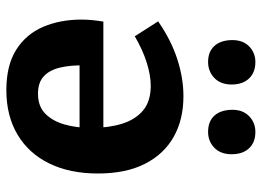

<svg xmlns="http://www.w3.org/2000/svg" viewBox="-130 -683 825 605"><g transform="rotate(90 282.5 -380.5)"><path d="M283.3 -546Q356.7 -546 411.2 -515.3Q465.7 -484.7 496.2 -424.7Q526.7 -364.7 526.7 -276.7Q526.7 -187.7 494.8 -122.8Q463 -58 403.8 -23Q344.7 12 264 12Q186.3 12 137.2 -18.8Q88 -49.7 64.8 -103.5Q41.7 -157.3 41.7 -224.3Q41.7 -240.7 43.3 -257.8Q45 -275 48 -293.7H413.7V-218.7H162.3L186 -235.3Q185 -190.3 193 -157Q201 -123.7 220.7 -105.7Q240.3 -87.7 275.3 -87.7Q314.7 -87.7 338 -110.5Q361.3 -133.3 372.2 -171.3Q383 -209.3 383 -255.3Q383 -310 370 -352.2Q357 -394.3 328.2 -418.7Q299.3 -443 250.3 -443Q217.3 -443 177.2 -430.3Q137 -417.7 94.3 -392.7L47.3 -466.3Q106 -507 166 -526.5Q226 -546 283.3 -546ZM395.7 -623.7Q362.7 -623.7 344.7 -643.3Q326.7 -663 326 -698Q325.3 -732.7 345.8 -752.7Q366.3 -772.7 395.7 -772.7Q428.7 -772.7 447.3 -752.7Q466 -732.7 466 -698Q466 -663 445.5 -643.3Q425 -623.7 395.7 -623.7ZM175.3 -623.7Q143 -623.7 125 -643.3Q107 -663 106.3 -698Q105.7 -732.7 125.8 -752.7Q146 -772.7 175.3 -772.7Q208.3 -772.7 227.3 -752.7Q246.3 -732.7 246.3 -698Q246.3 -663 225.5 -643.3Q204.7 -623.7 175.3 -623.7Z"/></g></svg>

Font: Bitter Thin
Style: Regular
Weight: 100
Designer: Sol Matas, and Bitter project Authors
Foundry: Sol Matas
Version: Version 2.002